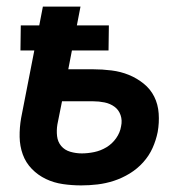

<svg xmlns="http://www.w3.org/2000/svg" viewBox="-20 -550 590 582"><path d="M226 12Q198 12 170.5 8Q143 4 119 -7.5Q95 -19 76.5 -38Q58 -57 49 -82Q40 -107 39.5 -135Q39 -163 44 -192L84 -397H42L43 -473H99L110 -530H224L213 -473H310L309 -397H198L187 -340H262Q290 -340 318 -336.5Q346 -333 370.5 -323Q395 -313 415.5 -296.5Q436 -280 447.5 -257Q459 -234 461 -206Q463 -178 458 -150Q453 -125 442.5 -101.5Q432 -78 414 -58Q396 -38 373 -24Q350 -10 325.5 -2Q301 6 276 9Q251 12 226 12ZM228 -85Q246 -85 265.5 -89Q285 -93 302.5 -103.5Q320 -114 332 -131Q344 -148 347 -167Q351 -185 345.5 -201Q340 -217 327 -226.5Q314 -236 297 -239.5Q280 -243 262 -243H168L154 -173Q151 -155 153 -137.5Q155 -120 165.5 -107.5Q176 -95 193 -90Q210 -85 228 -85Z"/></svg>

Font: Lode
Style: Bold Italic
Weight: 700
Italic angle: -11°
Monospace: yes
Designer: Belleve Invis
Foundry: Belleve Invis
Version: Version 29.2.0; ttfautohint (v1.8.3)